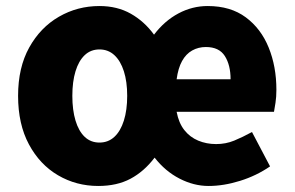

<svg xmlns="http://www.w3.org/2000/svg" viewBox="-20 -603 978 637"><path d="M306 14Q233 14 172.5 -21.5Q112 -57 76 -124Q40 -191 40 -285Q40 -379 77 -445.5Q114 -512 175.5 -547.5Q237 -583 310 -583Q369 -583 414 -557.5Q459 -532 491 -488Q526 -534 572 -558.5Q618 -583 669 -583Q745 -583 795.5 -545.5Q846 -508 871.5 -445Q897 -382 897 -305Q897 -281 894 -262Q891 -243 889 -232H566Q573 -195 591.5 -171.5Q610 -148 637.5 -136.5Q665 -125 697 -125Q729 -125 757 -136.5Q785 -148 816 -165L876 -51Q831 -20 776.5 -3Q722 14 672 14Q623 14 575.5 -10.5Q528 -35 493 -80Q458 -34 413 -10Q368 14 306 14ZM310 -130Q339 -130 359.5 -149Q380 -168 391 -203Q402 -238 402 -285Q402 -332 391 -366.5Q380 -401 359.5 -420Q339 -439 310 -439Q281 -439 261 -420Q241 -401 230.5 -366.5Q220 -332 220 -285Q220 -238 230.5 -203Q241 -168 261 -149Q281 -130 310 -130ZM566 -340H745Q745 -387 726 -417Q707 -447 663 -447Q638 -447 617.5 -435.5Q597 -424 584 -400.5Q571 -377 566 -340Z"/></svg>

Font: Noto Sans SC Black
Style: Regular
Weight: 900
Designer: Ryoko NISHIZUKA  (kana, bopomofo & ideographs); Paul D. Hunt (Latin, Greek & Cyrillic); Sandoll Communications , Soo-you
Foundry: Adobe
Version: Version 2.004-H2;hotconv 1.0.118;makeotfexe 2.5.65603